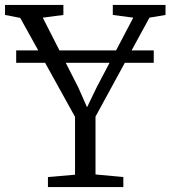

<svg xmlns="http://www.w3.org/2000/svg" viewBox="-30 -763 694 783"><path d="M276 -50.5V-286.5L52.5 -690L-9.5 -702V-743H228.5V-702L144.5 -691L289.5 -406L325 -325.5L363.5 -405.5L513.5 -691L430 -702V-743H645V-702L579.5 -691L359.5 -287.5V-51.5L473 -41V0H165.5V-41ZM597 -557.5V-507H36V-557.5Z"/></svg>

Font: Merriweather 28pt Light
Style: Regular
Weight: 300
Version: Version 2.100